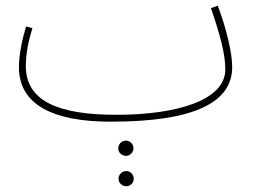

<svg xmlns="http://www.w3.org/2000/svg" viewBox="-20 -403 909 669"><path d="M366 21C663 21 789 -49 789 -169C789 -221 768 -305 739 -383L715 -375C748 -278 765 -214 765 -161C765 -55 600 -3 385 -3C183 -3 70 -51 70 -173C70 -221 81 -266 93 -305L71 -311C58 -269 46 -214 46 -169C46 -39 163 21 366 21ZM419 140C433 140 445 128 445 114C445 99 433 87 419 87C404 87 392 99 392 114C392 128 404 140 419 140ZM420 246C434 246 446 234 446 220C446 205 434 193 420 193C405 193 393 205 393 220C393 234 405 246 420 246Z"/></svg>

Font: Noto Sans Arabic UI SmCn Th
Style: Regular
Weight: 100
Width: 4
Designer: Monotype Design Team, Nadine Chahine and Nizar Qandah
Foundry: Monotype Imaging Inc.
Version: Version 2.010